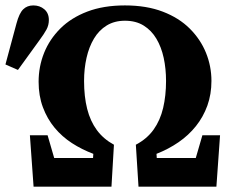

<svg xmlns="http://www.w3.org/2000/svg" viewBox="-21 -696 854 716"><path d="M-0.7 -455.6 40.5 -608.6Q50.6 -646.5 65.4 -661.1Q80.2 -675.8 103.2 -675.8Q127.5 -675.8 144.3 -661.4Q161.2 -647 161.2 -621.5Q161.2 -602.1 152.3 -585.8Q143.4 -569.4 125.7 -545.4L45.9 -435.2ZM104.2 0 90.5 -191.5H156.5L189.5 -77.9L151.2 -106.9H356L324 -76.9L327 -122.3Q284.1 -138.5 247.2 -162.4Q210.2 -186.4 182.6 -219.7Q155 -253 139 -295.9Q123 -338.8 123 -391.1Q123 -447.6 143.4 -498.7Q163.9 -549.7 204.1 -589.8Q244.3 -629.8 304.6 -652.8Q365 -675.8 444.9 -675.8Q525.5 -675.8 586.1 -652.5Q646.7 -629.3 686.8 -589.2Q726.9 -549.1 747.2 -499Q767.5 -448.8 767.5 -394.3Q767.5 -344.6 752.3 -302.2Q737 -259.8 709.6 -225.6Q682.3 -191.4 644.9 -165.7Q607.5 -139.9 562.6 -122.3L565.6 -76.9L533.6 -106.9H739L700.7 -77.9L733.7 -191.5H799.6L786 0H495.5L485.6 -156.3Q527 -178 551.8 -212.7Q576.5 -247.4 587.4 -293.5Q598.2 -339.5 598.2 -394.1Q598.2 -439.5 589.5 -480Q580.7 -520.5 562.3 -551.5Q543.9 -582.5 514.9 -600.6Q485.9 -618.7 444.9 -618.7Q405.9 -618.7 377 -601Q348.1 -583.3 329.5 -552.2Q310.9 -521.1 301.7 -480.4Q292.5 -439.8 292.5 -394.1Q292.5 -335.7 304.1 -289.9Q315.7 -244.2 340.1 -211Q364.6 -177.7 403.9 -156.3L394.7 0Z"/></svg>

Font: Source Serif 4 Variable
Style: Regular
Weight: 400
Designer: Frank Grießhammer
Foundry: Adobe
Version: Version 4.005;hotconv 1.1.0;makeotfexe 2.6.0